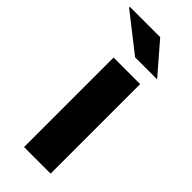

<svg xmlns="http://www.w3.org/2000/svg" viewBox="-269 -762 799 799"><g transform="rotate(45 131.0 -362.0)"><path d="M261.2 -590.8H131.8L-32.2 -719.2V-724.1H146ZM68.8 0V-526.9H225.1V0Z"/></g></svg>

Font: Archivo Expanded
Style: Bold
Weight: 700
Width: 7
Designer: Hector Gatti
Foundry: Omnibus-Type
Version: Version 2.001